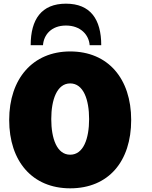

<svg xmlns="http://www.w3.org/2000/svg" viewBox="-20 -998 830 1045"><path d="M362 27C571 27 694 -120 694 -345C694 -570 568 -718 362 -718C159 -718 30 -570 30 -345C30 -120 156 27 362 27ZM362 -544C434 -544 465 -456 465 -350C465 -243 434 -156 362 -156C290 -156 259 -243 259 -350C259 -455 290 -544 362 -544ZM147 -752H214C218 -808 259 -859 339 -859C419 -859 464 -808 468 -752H531C531 -893 472 -978 339 -978C206 -978 147 -893 147 -752Z"/></svg>

Font: Repo ExtraBlack
Style: Regular
Weight: 400
Designer: Stefan Peev
Foundry: Context Ltd
Version: Version 001.502